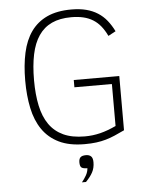

<svg xmlns="http://www.w3.org/2000/svg" viewBox="-60 -739 786 999"><g transform="rotate(-5 333.5 -239.5)"><path d="M530.8 -536.1Q516.6 -565.9 499.3 -587.4Q481.9 -608.9 459.5 -622.8Q437 -636.7 409.2 -643.3Q381.3 -649.9 346.2 -649.9Q286.6 -649.9 244.6 -630.4Q202.6 -610.8 176 -571.8Q149.4 -532.7 137.2 -474.6Q125 -416.5 125 -339.8Q125 -265.1 137.5 -206.5Q149.9 -147.9 178 -107.9Q206.1 -67.9 251.5 -46.9Q296.9 -25.9 362.8 -25.9Q384.3 -25.9 404.3 -28.3Q424.3 -30.8 444.1 -35.6Q463.9 -40.5 484.4 -48.1Q504.9 -55.7 526.9 -65.9V-285.2H331.1V-323.2H568.8V-40Q540.5 -26.4 517.1 -16.4Q493.7 -6.3 470 0.5Q446.3 7.3 419.9 10.7Q393.6 14.2 358.9 14.2Q278.8 14.2 225.1 -12Q171.4 -38.1 138.9 -85.4Q106.4 -132.8 92.8 -198Q79.1 -263.2 79.1 -341.8Q79.1 -422.4 93.3 -487.1Q107.4 -551.8 139.4 -596.7Q171.4 -641.6 223.1 -665.8Q274.9 -689.9 350.1 -689.9Q393.6 -689.9 427.5 -681.2Q461.4 -672.4 487.8 -655.5Q514.2 -638.7 534.2 -613.8Q554.2 -588.9 569.8 -557.1ZM327.1 210.9Q339.8 195.3 350.1 177.5Q360.4 159.7 361.8 140.1Q340.3 140.1 331.5 133.8Q322.8 127.4 322.8 106Q322.8 87.9 331.5 79.8Q340.3 71.8 359.9 71.8Q377 71.8 386.5 80.8Q396 89.8 396 111.8Q396 141.1 384 163.8Q372.1 186.5 348.1 210.9Z"/></g></svg>

Font: Clear Sans Thin
Style: Regular
Weight: 250
Foundry: Intel Corporation
Version: Version 1.00